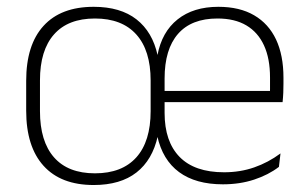

<svg xmlns="http://www.w3.org/2000/svg" viewBox="-20 -518 880 550"><path d="M248.5 12Q154.5 12 104.8 -43Q55 -98 55 -201V-286.5Q55 -389.5 104.8 -444Q154.5 -498.5 248.5 -498.5Q325 -498.5 371 -462.5Q417 -426.5 431.5 -359.5H431Q443.5 -426.5 488.8 -462.5Q534 -498.5 605.5 -498.5Q666.5 -498.5 708 -474.2Q749.5 -450 770.8 -404.8Q792 -359.5 792 -295.5V-278Q792 -265.5 791.5 -252.8Q791 -240 789.5 -225.5H753Q753.5 -245.5 753.5 -263.2Q753.5 -281 753.5 -296Q753.5 -350.5 736.2 -388Q719 -425.5 685.8 -445.2Q652.5 -465 603 -465Q528.5 -465 490 -421Q451.5 -377 451.5 -293V-242V-236V-194.5Q451.5 -112.5 494.5 -68.5Q537.5 -24.5 622 -24.5Q668 -24.5 708.2 -38.5Q748.5 -52.5 783.5 -78.5L779 -40Q749 -17 708 -3.5Q667 10 618.5 10Q540.5 10 493 -25Q445.5 -60 430.5 -128.5H432Q417 -60 371 -24Q325 12 248.5 12ZM432 -225.5V-257.5H779.5V-225.5ZM252 -21.5Q329.5 -21.5 370.5 -67.2Q411.5 -113 411.5 -199.5V-287.5Q411.5 -373.5 370.5 -419.2Q329.5 -465 252 -465Q175 -465 134.8 -419.5Q94.5 -374 94.5 -288V-199.5Q94.5 -113 134.8 -67.2Q175 -21.5 252 -21.5Z"/></svg>

Font: Anek Gurmukhi Medium ExtraLight
Style: Regular
Weight: 250
Version: Version 1.003